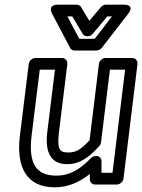

<svg xmlns="http://www.w3.org/2000/svg" viewBox="-20 -764 608 821"><path d="M115 -183 150 -466H215L182 -198C172 -113 197 -62 267 -62C320 -62 360 -90 405 -140C409 -144 411 -150 412 -155L450 -466H515L461 -25H414V-75C414 -88 403 -97 392 -97H389C382 -97 374 -93 369 -88C322 -40 279 -13 221 -13C134 -13 101 -65 115 -183ZM65 -183C49 -53 91 37 214 37C271 37 320 15 364 -20V3C364 14 373 25 386 25H480C491 25 506 15 508 0L568 -491C569 -502 561 -516 546 -516H431C420 -516 405 -506 403 -491L363 -164C325 -124 305 -112 273 -112C237 -112 223 -121 232 -198L268 -491C269 -502 261 -516 246 -516H131C120 -516 105 -506 103 -491ZM319 -598 268 -694H289L333 -620C337 -613 345 -609 352 -609H356C364 -609 372 -614 377 -620L439 -694H459L385 -598ZM280 -559C284 -552 290 -548 299 -548H392C400 -548 409 -552 415 -559L528 -705C559 -745 511 -744 511 -744H432C425 -744 417 -740 411 -733L362 -675L327 -733C324 -739 316 -744 308 -744H228C180 -744 203 -705 203 -705Z"/></svg>

Font: Falling Sky
Style: OuObl
Weight: 400
Designer: Paul D. Hunt
Foundry: Adobe Systems Incorporated
Version: Version 1.02